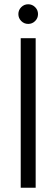

<svg xmlns="http://www.w3.org/2000/svg" viewBox="-20 -879 264 899"><path d="M77 0V-700H147V0ZM112 -767Q93 -767 79.5 -780.5Q66 -794 66 -813Q66 -832 79.5 -845.5Q93 -859 112 -859Q131 -859 144.5 -845.5Q158 -832 158 -813Q158 -794 144.5 -780.5Q131 -767 112 -767Z"/></svg>

Font: DM Sans 18pt Light
Style: Regular
Weight: 300
Designer: Colophon Foundry, Jonny Pinhorn
Foundry: Colophon Foundry
Version: Version 4.004;gftools[0.9.30]